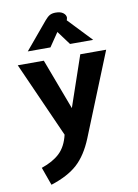

<svg xmlns="http://www.w3.org/2000/svg" viewBox="-103 -814 796 1110"><g transform="rotate(-10 294.5 -259.0)"><path d="M69 123Q137 100 176.5 62.5Q216 25 232 -43L35 -485H188L300 -187L402 -485H554L357 2Q319 95 263 146Q207 197 107 229ZM239 -713Q255 -732 268.5 -739.5Q282 -747 303 -747Q332 -747 347.5 -735Q363 -723 363 -707Q363 -704 361 -698L359 -692L490 -554H354L294 -635L239 -554H106Z"/></g></svg>

Font: Niramit
Style: Bold
Weight: 700
Designer: Katatrad Aksorn Co.,Ltd.
Foundry: Cadson Demak Co.,Ltd.
Version: Version 1.001; ttfautohint (v1.6)